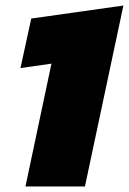

<svg xmlns="http://www.w3.org/2000/svg" viewBox="-20 -674 466 694"><path d="M72 0 166 -444 54 -428 93 -607 426 -654 287 0Z"/></svg>

Font: Kanit ExtraBold
Style: Italic
Weight: 800
Italic angle: -12°
Designer: Katatrad Team
Foundry: CadsonDemak
Version: Version 2.000; ttfautohint (v1.8.3)